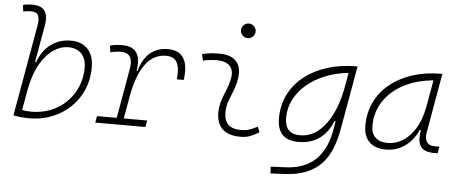

<svg xmlns="http://www.w3.org/2000/svg" viewBox="-59 -890 3047 1273"><g transform="rotate(5 1465.0 -254.0)"><path d="M152.3 9.8Q126 9.8 99.6 7.1Q73.2 4.4 46.9 -0.5L153.3 -604Q157.2 -625.5 157.2 -641.6Q157.2 -662.1 151.4 -674.8Q140.6 -697.8 104.5 -697.8Q91.3 -697.8 77.9 -696.5Q64.5 -695.3 51.3 -692.4L45.9 -734.9Q60.5 -739.3 75.4 -741Q90.3 -742.7 105.5 -742.7Q168.9 -742.7 191.4 -709.5Q206.1 -688 206.1 -652.3Q206.1 -632.8 201.7 -608.9L158.7 -365.7H166Q193.8 -442.9 250.7 -485.1Q307.6 -527.3 383.3 -527.3Q456.1 -527.3 496.3 -484.1Q536.6 -440.9 536.6 -361.3Q536.6 -282.2 507.8 -214.6Q479 -147 426.8 -96.7Q374.5 -46.4 304.4 -18.3Q234.4 9.8 152.3 9.8ZM126.5 -183.6 101.1 -41.5Q126.5 -35.2 163.1 -35.2Q232.9 -35.2 292.5 -59.3Q352.1 -83.5 396.2 -127.2Q440.4 -170.9 465.1 -229.2Q489.7 -287.6 489.7 -356.4Q489.7 -416.5 458 -449.5Q426.3 -482.4 368.7 -482.4Q321.3 -482.4 273.4 -451.2Q225.6 -419.9 186.5 -354Q147.5 -288.1 126.5 -183.6Z M591.3 0 599.1 -43.9H730.5L789.1 -377.9Q792 -396 792 -411.1Q792 -482.4 720.7 -482.4Q684.6 -482.4 650.9 -472.7L643.6 -516.6Q664.1 -522.9 684.8 -525.1Q705.6 -527.3 726.6 -527.3Q838.9 -527.3 838.9 -415.5Q838.9 -393.1 834.5 -365.7H840.8Q861.3 -442.9 908.9 -485.1Q956.5 -527.3 1029.3 -527.3Q1155.3 -527.3 1155.3 -386.7Q1155.3 -361.8 1151.4 -333H1105Q1107.4 -356 1107.4 -375.5Q1107.4 -419.9 1093.8 -445.8Q1073.2 -482.4 1019.5 -482.4Q973.6 -482.4 933.1 -457Q892.6 -431.6 860.6 -373Q828.6 -314.5 807.6 -215.3L777.3 -43.9H933.1L925.3 0Z M1667 -66.9 1682.1 -31.2Q1655.3 -14.2 1625.7 -2.2Q1596.2 9.8 1557.6 9.8Q1475.1 9.8 1434.6 -31.7Q1398.4 -68.8 1398.4 -136.7Q1398.4 -144.5 1398.9 -153.3Q1401.4 -189.9 1413.1 -224.4Q1424.8 -258.8 1438.5 -291.5Q1452.1 -324.2 1459.5 -355Q1465.3 -378.4 1465.3 -397.5Q1465.3 -429.7 1448.7 -450.2Q1421.4 -482.4 1356.4 -482.4Q1310.1 -482.4 1267.1 -471.2L1256.8 -513.7Q1285.6 -522 1314.5 -524.7Q1343.3 -527.3 1372.1 -527.3Q1455.1 -527.3 1490.7 -481Q1512.2 -452.1 1512.2 -407.2Q1512.2 -379.4 1503.9 -345.2Q1495.6 -310.5 1482.9 -280.8Q1469.7 -250.5 1459 -221.2Q1448.2 -191.9 1445.8 -157.7Q1445.3 -149.9 1445.3 -142.1Q1445.3 -35.2 1557.1 -35.2Q1587.9 -35.2 1611.3 -42.5Q1634.8 -49.8 1667 -66.9ZM1549.3 -646Q1529.3 -646 1514.9 -660.2Q1500.5 -674.3 1500.5 -694.3Q1500.5 -714.4 1514.9 -728.8Q1529.3 -743.2 1549.3 -743.2Q1569.3 -743.2 1583.7 -728.8Q1598.1 -714.4 1598.1 -694.3Q1598.1 -674.3 1583.7 -660.2Q1569.3 -646 1549.3 -646Z M1777.8 234.4 1775.9 189.5 1875.5 185.1Q1949.7 181.6 2001.5 158Q2053.2 134.3 2086.7 96.4Q2120.1 58.6 2139.2 12.2Q2158.2 -34.2 2167 -82.5L2178.2 -147H2169.9Q2140.1 -71.3 2083.3 -30.5Q2026.4 10.3 1943.4 10.3Q1802.2 10.3 1802.2 -135.3Q1802.2 -223.1 1838.4 -294.7Q1874.5 -366.2 1939.7 -417Q2004.9 -467.8 2092.3 -495.1Q2179.7 -522.5 2282.2 -522.5H2291.5L2216.3 -98.1Q2204.1 -29.3 2181.4 28.8Q2158.7 86.9 2118.9 130.9Q2079.1 174.8 2017.3 200.7Q1955.6 226.6 1865.7 230.5ZM2235.8 -474.6Q2153.3 -466.3 2082.8 -438Q2012.2 -409.7 1960 -365.5Q1907.7 -321.3 1878.4 -264.6Q1849.1 -208 1849.1 -142.6Q1849.1 -34.7 1950.7 -34.7Q2017.1 -34.7 2069.8 -76.7Q2122.6 -118.7 2159.7 -192.1Q2196.8 -265.6 2215.3 -359.9L2219.2 -379.4Z M2525.4 10.3Q2454.6 10.3 2415.8 -27.8Q2377 -65.9 2377 -135.3Q2377 -223.1 2412.1 -294.7Q2447.3 -366.2 2510.7 -417Q2574.2 -467.8 2660.2 -495.1Q2746.1 -522.5 2847.2 -522.5H2856L2786.1 -126Q2783.7 -113.3 2783.7 -102.1Q2783.7 -78.1 2794.4 -63Q2809.6 -40 2844.2 -40H2878.4L2870.6 4.9H2847.7Q2779.8 4.9 2756.8 -29.8Q2741.7 -51.8 2741.7 -90.3Q2741.7 -111.8 2746.6 -138.7H2739.3Q2706.1 -66.9 2650.6 -28.3Q2595.2 10.3 2525.4 10.3ZM2532.7 -34.7Q2618.7 -34.7 2683.6 -105.5Q2748.5 -176.3 2771 -306.2L2800.8 -474.6Q2685.5 -463.4 2601.1 -418Q2516.6 -372.6 2470.2 -300.5Q2423.8 -228.5 2423.8 -137.7Q2423.8 -88.9 2452.6 -61.8Q2481.4 -34.7 2532.7 -34.7Z"/></g></svg>

Font: CaskaydiaCove NFP ExtraLight
Style: Italic
Weight: 200
Italic angle: -10°
Designer: Aaron Bell
Foundry: Saja Typeworks
Version: Version 2111.001; VTT 6.35;Nerd Fonts 3.1.1